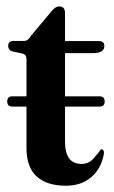

<svg xmlns="http://www.w3.org/2000/svg" viewBox="-20 -566 356 598"><path d="M2.5 -250Q2.5 -266 18.5 -266H62.5V-378.5Q62.5 -388.5 59.8 -392.8Q57 -397 51 -399L17.5 -406Q5.5 -411 5.5 -423Q5.5 -438.5 22 -438.5H55.5Q67 -438.5 76.5 -454.5L138 -528Q143.5 -535.5 150.5 -540.8Q157.5 -546 164 -546Q182.5 -546 182.5 -525.5V-438H288Q305 -438 305 -423Q305 -400.5 270 -400.5H182.5V-266H290Q306 -266 306 -250Q306 -234 290 -234H182.5V-125Q182.5 -55.5 233.5 -55.5Q256 -55.5 270 -71Q284 -86.5 294 -100.5Q298.5 -102 301.5 -98.2Q304.5 -94.5 303.5 -87Q296 -42 264.8 -14.8Q233.5 12.5 185 12.5Q126.5 12.5 94.5 -16.2Q62.5 -45 62.5 -105V-234H18.5Q2.5 -234 2.5 -250Z"/></svg>

Font: Fraunces 144pt S050 SemiBold
Style: Regular
Weight: 600
Version: Version 1.000; ttfautohint (v1.8.3)